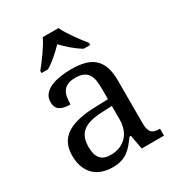

<svg xmlns="http://www.w3.org/2000/svg" viewBox="-184 -882 930 1008"><g transform="rotate(-30 281.5 -378.0)"><path d="M147 -145Q147 -98.1 166.7 -75Q186.5 -51.8 228 -51.8Q258.3 -51.8 283 -61.5Q307.6 -71.3 325 -89.4Q342.3 -107.4 351.6 -133.3Q360.8 -159.2 360.8 -190.9V-272L296.9 -269Q254.4 -267.1 225.8 -258.5Q197.3 -250 179.7 -234.6Q162.1 -219.2 154.5 -196.8Q147 -174.3 147 -145ZM268.1 -496.1Q239.3 -496.1 221.4 -488Q203.6 -480 193.6 -465.3Q183.6 -450.7 180.2 -430.7Q176.8 -410.6 176.8 -387.2Q135.3 -387.2 113.5 -401.4Q91.8 -415.5 91.8 -450.2Q91.8 -476.1 106 -494.1Q120.1 -512.2 144.8 -523.7Q169.4 -535.2 202.1 -540.5Q234.9 -545.9 272 -545.9Q317.9 -545.9 352.1 -536.9Q386.2 -527.8 409.2 -507.3Q432.1 -486.8 443.6 -453.9Q455.1 -420.9 455.1 -373V-113.8Q455.1 -92.8 458.5 -79.1Q461.9 -65.4 469.2 -57.1Q476.6 -48.8 488.5 -45.4Q500.5 -42 517.1 -42H520V0H384.8L369.1 -85.9H360.8Q345.2 -64.9 330.6 -47.4Q315.9 -29.8 298.3 -17.1Q280.8 -4.4 258.5 2.7Q236.3 9.8 205.1 9.8Q171.9 9.8 143.3 0.2Q114.7 -9.3 94 -29.1Q73.2 -48.8 61.5 -78.9Q49.8 -108.9 49.8 -149.9Q49.8 -229.5 106.4 -268.1Q163.1 -306.6 277.8 -310.1L360.8 -313V-373Q360.8 -399.9 357.9 -422.6Q355 -445.3 345.2 -461.7Q335.4 -478 317.1 -487.1Q298.8 -496.1 268.1 -496.1ZM127.4 -619.1Q139.2 -633.3 153.3 -651.9Q167.5 -670.4 181.4 -690.2Q195.3 -710 207.5 -729.7Q219.7 -749.5 227.5 -766.1H322.3Q330.1 -749.5 342.3 -729.7Q354.5 -710 368.4 -690.2Q382.3 -670.4 396.5 -651.9Q410.6 -633.3 422.4 -619.1V-606H383.3Q354.5 -622.6 325.7 -647.2Q296.9 -671.9 274.4 -695.8Q251.5 -671.9 223.1 -647.2Q194.8 -622.6 166.5 -606H127.4Z"/></g></svg>

Font: Droid Serif
Style: Regular
Weight: 400
Version: Version 1.00 build 112